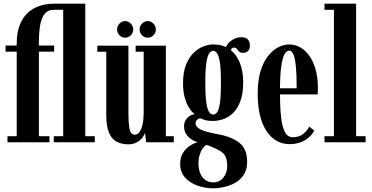

<svg xmlns="http://www.w3.org/2000/svg" viewBox="-20 -770 2014 1039"><path d="M20.5 0V-33H70.5V-490.5H10V-523.5H70.5V-535Q70.5 -591.5 85.8 -632Q101 -672.5 128 -698.5Q155 -724.5 191.8 -737.2Q228.5 -750 271 -750V-717Q245 -717 229 -702.5Q213 -688 204.8 -663.2Q196.5 -638.5 193.5 -607.2Q190.5 -576 190.5 -543Q190.5 -535.5 190.5 -530.2Q190.5 -525 190.5 -523.5H273V-490.5H190.5V-33H247.5V0ZM271 0V-33H322V-717H271V-750H441.5V-33H493V0Z M674 11Q641 11 614 -1.8Q587 -14.5 571 -49Q555 -83.5 555 -149.5V-490H506.5V-523H675V-163Q675 -113.5 678.5 -87Q682 -60.5 689.8 -50.8Q697.5 -41 710 -41Q724 -41 734.8 -55.5Q745.5 -70 751.5 -96.8Q757.5 -123.5 757.5 -159V-490H714V-523H877.5V-33H920.5V0H771L764.5 -52Q762 -40 750.8 -25.2Q739.5 -10.5 720.2 0.2Q701 11 674 11ZM779.5 -566Q761.5 -566 748.5 -579.2Q735.5 -592.5 735.5 -610Q735.5 -628.5 748.5 -642.2Q761.5 -656 779.5 -656Q797 -656 810.2 -642.2Q823.5 -628.5 823.5 -610Q823.5 -592.5 810.2 -579.2Q797 -566 779.5 -566ZM656.5 -566Q639.5 -566 626.5 -579.2Q613.5 -592.5 613.5 -610Q613.5 -628.5 626.5 -642.2Q639.5 -656 656.5 -656Q675 -656 688 -642.2Q701 -628.5 701 -610Q701 -592.5 688 -579.2Q675 -566 656.5 -566Z M1134 249Q1089 249 1048 234.2Q1007 219.5 981 190.2Q955 161 955 116Q955 84.5 967.2 62.5Q979.5 40.5 996.5 27Q1013.5 13.5 1028.5 7Q1043.5 0.5 1049.5 -0.5Q1046 -1.5 1034.5 -6Q1023 -10.5 1009.5 -20.5Q996 -30.5 986 -46.5Q976 -62.5 976 -86.5Q976 -105 983.5 -118.2Q991 -131.5 1002 -139.5Q1013 -147.5 1023 -150Q1025 -150.5 1028.5 -151.2Q1032 -152 1033 -152Q1029.5 -154.5 1019.5 -164.8Q1009.5 -175 998.2 -194.8Q987 -214.5 978.8 -245.2Q970.5 -276 970.5 -319.5Q970.5 -379 986.5 -419.2Q1002.5 -459.5 1027.8 -484Q1053 -508.5 1081.2 -519Q1109.5 -529.5 1134.5 -529.5Q1185.5 -529.5 1221.5 -504.2Q1257.5 -479 1276.8 -433Q1296 -387 1296 -325.5Q1296 -261.5 1280 -220.2Q1264 -179 1238.8 -156Q1213.5 -133 1185.2 -124.2Q1157 -115.5 1133 -115.5Q1104 -115.5 1086.2 -121.5Q1068.5 -127.5 1064.5 -129.5Q1064 -129.5 1063.5 -129.5Q1063 -129.5 1062 -129.5Q1055 -129.5 1046.8 -122.2Q1038.5 -115 1038.5 -102Q1038.5 -83.5 1064.5 -70Q1090.5 -56.5 1157 -44Q1233 -31 1275.2 2.8Q1317.5 36.5 1317.5 105Q1317.5 147 1299.5 175Q1281.5 203 1253 219Q1224.5 235 1192.8 242Q1161 249 1134 249ZM1134 217Q1168.5 217 1189 190.8Q1209.5 164.5 1209.5 130Q1209.5 94.5 1199.5 75Q1189.5 55.5 1162 41.5Q1152 36 1139.5 30.5Q1127 25 1115.8 20.5Q1104.5 16 1098 14Q1087.5 19 1077.5 32.5Q1067.5 46 1060.8 66.8Q1054 87.5 1054 114.5Q1054 144 1063.2 167Q1072.5 190 1090.5 203.5Q1108.5 217 1134 217ZM1133 -150Q1144.5 -150 1154.2 -161.8Q1164 -173.5 1169.8 -210.5Q1175.5 -247.5 1175.5 -323.5Q1175.5 -396 1169.8 -432.8Q1164 -469.5 1154.2 -482.2Q1144.5 -495 1133.5 -495Q1122.5 -495 1112.8 -482.2Q1103 -469.5 1097 -432.2Q1091 -395 1091 -321.5Q1091 -246 1097.2 -209.5Q1103.5 -173 1113.2 -161.5Q1123 -150 1133 -150ZM1195.5 -491Q1201 -526 1227.5 -547.2Q1254 -568.5 1285.5 -568.5Q1311 -568.5 1321.8 -555.8Q1332.5 -543 1332.5 -523.5Q1332.5 -504.5 1322.2 -494.2Q1312 -484 1296 -484Q1280.5 -484 1273.5 -491.2Q1266.5 -498.5 1261.5 -505.5Q1256.5 -512.5 1246 -512.5Q1240 -512.5 1234.5 -508Q1229 -503.5 1229 -490.5Z M1547.5 10Q1508 10 1476.2 -8.2Q1444.5 -26.5 1421.5 -61.8Q1398.5 -97 1386.5 -147.8Q1374.5 -198.5 1374.5 -263.5Q1374.5 -334.5 1390 -385.2Q1405.5 -436 1431 -467.8Q1456.5 -499.5 1486.2 -514.5Q1516 -529.5 1544.5 -529.5Q1578.5 -529.5 1607 -512.5Q1635.5 -495.5 1656.2 -464.8Q1677 -434 1688.5 -392Q1700 -350 1700 -299.5Q1700 -289.5 1700 -279.5Q1700 -269.5 1699 -259H1487.5V-292.5H1585.5Q1585.5 -367 1581 -411.8Q1576.5 -456.5 1567.5 -476.2Q1558.5 -496 1544.5 -496Q1530.5 -496 1519.2 -475.8Q1508 -455.5 1501.5 -407.5Q1495 -359.5 1495 -275.5Q1495 -213.5 1498.2 -167Q1501.5 -120.5 1509.2 -89.5Q1517 -58.5 1530.2 -43Q1543.5 -27.5 1563 -27.5Q1600 -27.5 1622 -46.2Q1644 -65 1653 -84.5L1680.5 -64.5Q1669 -36.5 1633.2 -13.2Q1597.5 10 1547.5 10Z M1736 0V-33H1787V-717H1736V-750H1907V-33H1958.5V0Z"/></svg>

Font: Imbue 24pt
Style: Bold
Weight: 700
Designer: Tyler Finck
Foundry: Etcetera Type Company
Version: Version 1.102